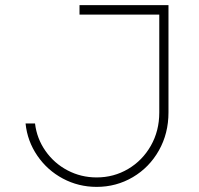

<svg xmlns="http://www.w3.org/2000/svg" viewBox="-20 -716 780 751"><path d="M639 -276Q639 -194 601.5 -127.5Q564 -61 499.5 -23Q435 15 358 15Q287 15 226 -17.5Q165 -50 126 -107Q87 -164 80 -233H117Q124 -174 158 -125.5Q192 -77 244.5 -49.5Q297 -22 358 -22Q425 -22 481 -55Q537 -88 570 -146Q603 -204 603 -276V-659H291V-696H639Z"/></svg>

Font: M Major Mono Display
Style: Regular
Weight: 400
Designer: Emre Parlak
Foundry: Emre Parlak
Version: Version 2.000; ttfautohint (v1.8) -l 8 -r 50 -G 200 -x 14 -D